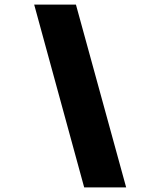

<svg xmlns="http://www.w3.org/2000/svg" viewBox="-20 -718 690 837"><path d="M347 99 129 -698H311L530 99Z"/></svg>

Font: Azeret Mono ExtraBold
Style: Italic
Weight: 800
Italic angle: -12°
Designer: Martin Vácha
Foundry: Displaay
Version: Version 1.000; Glyphs 3.0.3, build 3074